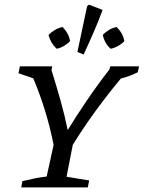

<svg xmlns="http://www.w3.org/2000/svg" viewBox="-20 -811 622 831"><path d="M72 0 77 -27Q106 -34 131 -39Q156 -44 182 -47L212 -184Q183 -332 124 -472L60 -494L66 -524H206L203 -507Q224 -440 242 -376Q260 -312 273 -248Q309 -307 355.5 -375.5Q402 -444 454 -511L457 -524H582L576 -498Q539 -480 503 -471Q444 -400 392 -328.5Q340 -257 295 -184L268 -46L366 -30L360 0ZM342 -575 315 -586 357 -784 365 -791 424 -768Q408 -724 387.5 -676.5Q367 -629 342 -575ZM251 -694Q279 -665 283 -633Q272 -621 256.5 -612Q241 -603 225 -600Q198 -626 190 -660Q202 -672 218 -681.5Q234 -691 251 -694ZM485 -694Q513 -666 518 -633Q507 -621 491 -612Q475 -603 459 -600Q432 -624 425 -660Q436 -672 452 -681.5Q468 -691 485 -694Z"/></svg>

Font: Piazzolla SC
Style: Italic
Weight: 400
Italic angle: -11.3°
Designer: Juan Pablo del Peral
Foundry: Huerta Tipografica
Version: Version 1.330